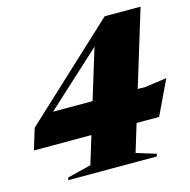

<svg xmlns="http://www.w3.org/2000/svg" viewBox="-107 -818 914 922"><g transform="rotate(-15 350.0 -357.5)"><path d="M493 -715H671.5L556 -336.5H594.5L702 -351.5L620.5 -180.5H508.5L466.5 -42.5L564.5 -12.5L560.5 0H120.5L124 -12.5L241.5 -42L284 -180.5H-2L30 -285ZM331.5 -336.5 408 -586.5 135 -336.5Z"/></g></svg>

Font: Newsreader Display ExtraBold
Style: Italic
Weight: 800
Italic angle: -17°
Designer: Hugues Gentile
Foundry: Production Type
Version: Version 1.001